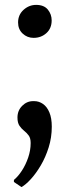

<svg xmlns="http://www.w3.org/2000/svg" viewBox="-20 -539 286 786"><path d="M117.5 -384Q91.5 -384 72.8 -401.5Q54 -419 54 -447Q54 -478.5 76.5 -498.8Q99 -519 128 -519Q160 -519 175.8 -499.8Q191.5 -480.5 191.5 -455.5Q191.5 -423 170 -403.5Q148.5 -384 117.5 -384ZM67.5 226.5 37 206V197.5Q54 183.5 69.5 159.8Q85 136 95.2 106.5Q105.5 77 105.5 46.5Q105.5 26.5 97.5 15.8Q89.5 5 78.8 -3.5Q68 -12 59.8 -24Q51.5 -36 51.5 -58Q51.5 -86.5 70.8 -105.8Q90 -125 115.5 -125H120Q139.5 -125 156 -113.5Q172.5 -102 182.2 -78.8Q192 -55.5 192 -20.5Q192 24 179.2 64.5Q166.5 105 147 138Q127.5 171 106.5 194Q85.5 217 68.5 226.5Z"/></svg>

Font: Merriweather 48pt Medium
Style: Regular
Weight: 500
Version: Version 2.100